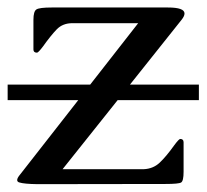

<svg xmlns="http://www.w3.org/2000/svg" viewBox="-20 -481 540 502"><path d="M500 -259.8V-219.2H287.6L143.6 -38.6H355.5Q380.4 -39.6 397.5 -55.7Q414.6 -71.8 435.5 -101.1Q447.8 -117.7 451.2 -117.7Q460 -117.7 460 -108.9V-31.7Q460 -7.8 453.6 -3.9Q447.3 0 412.6 0L78.1 0.5Q43 0 30.8 -3.9Q24.9 -5.4 24.9 -10.3Q24.9 -15.6 32.7 -24.9L184.6 -219.2H0V-259.8H215.8L341.3 -420.4H169.4Q144 -420.4 128.4 -404.3Q112.8 -388.2 92.3 -359.4Q80.1 -343.3 76.7 -343.3Q67.4 -343.3 67.4 -351.6V-429.2Q67.4 -451.2 75.2 -456.3Q83 -461.4 115.2 -461.4H418.9Q462.4 -461.4 462.4 -445.8Q462.4 -439 455.1 -429.7L319.8 -259.8Z"/></svg>

Font: Caudex
Style: Regular
Weight: 400
Version: Version 1.04